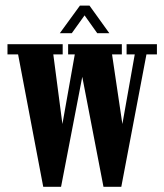

<svg xmlns="http://www.w3.org/2000/svg" viewBox="-20 -686 603 706"><path d="M139 1 46.5 -486H7.5V-523.5H210.5V-486H176L209.5 -230L255 -486H230.5V-523.5H428V-486H392L430 -230L475.5 -486H445.5V-523.5H557V-486H518.5L426 1H360.5L282.5 -403.5L204.5 1ZM200 -564 274 -665.5H309L382 -564H337.5L291 -629.5L244 -564Z"/></svg>

Font: Imbue 10pt
Style: Bold
Weight: 700
Designer: Tyler Finck
Foundry: Etcetera Type Company
Version: Version 1.102; ttfautohint (v1.8.3)